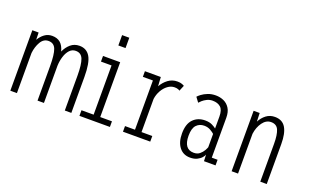

<svg xmlns="http://www.w3.org/2000/svg" viewBox="-80 -1092 2410 1492"><g transform="rotate(20 1125.0 -346.0)"><path d="M54 0V-500H106L107.5 -440.5Q126 -472.5 153 -492.2Q180 -512 215 -512Q256.5 -512 282.8 -490Q309 -468 321 -421Q338.5 -460.5 368.5 -486.2Q398.5 -512 441 -512Q500.5 -512 529.5 -462.8Q558.5 -413.5 558.5 -297.5V0H504.5V-286.5Q504.5 -380.5 488.2 -422.8Q472 -465 427 -465Q397 -465 376.5 -442.8Q356 -420.5 344.8 -384.8Q333.5 -349 332 -309V0H279V-286.5Q279 -380.5 263 -422.8Q247 -465 202 -465Q161 -465 137.8 -425Q114.5 -385 108.5 -332V0Z M722.5 -703H782V-617.5H722.5ZM625.5 0V-46.5H726V-453.5H638.5V-500H780.5V-46.5H877.5V0Z M985.5 0V-46.5H1068V-453.5H985V-500H1116.5L1121 -425Q1142 -462.5 1175.2 -487Q1208.5 -511.5 1251 -511.5Q1273.5 -511.5 1288.2 -506Q1303 -500.5 1308 -496.5L1288.5 -449.5Q1285.5 -453 1274.2 -457.2Q1263 -461.5 1245.5 -461.5Q1216 -461.5 1189.5 -442Q1163 -422.5 1145 -390.2Q1127 -358 1122 -320.5V-46.5H1211V0Z M1543.5 11Q1486.5 11 1453.8 -30.8Q1421 -72.5 1421 -144.5Q1421 -223.5 1458.8 -262.2Q1496.5 -301 1557.5 -301Q1593 -301 1617 -288.5Q1641 -276 1649.5 -268V-367Q1649.5 -421.5 1625.2 -443.2Q1601 -465 1559 -465Q1533.5 -465 1512.5 -454.5Q1491.5 -444 1477.2 -431.2Q1463 -418.5 1457.5 -411.5L1428.5 -450.5Q1435.5 -459.5 1455 -474.2Q1474.5 -489 1503.5 -500.5Q1532.5 -512 1568 -512Q1604 -512 1634.8 -498Q1665.5 -484 1684.2 -454Q1703 -424 1703 -376V-46.5H1751V0H1655.5L1653 -54Q1650 -43 1637 -27.8Q1624 -12.5 1600.8 -0.8Q1577.5 11 1543.5 11ZM1557.5 -34Q1587 -34 1606.2 -50Q1625.5 -66 1636 -85Q1646.5 -104 1649.5 -113V-223Q1641 -232 1617.5 -246Q1594 -260 1564 -260Q1525 -260 1500 -233.5Q1475 -207 1475 -145.5Q1475 -34 1557.5 -34Z M1884 0V-500H1934L1936.5 -429.5Q1955 -465.5 1985.5 -488.8Q2016 -512 2057 -512Q2118.5 -512 2146.5 -465.8Q2174.5 -419.5 2174.5 -330V0H2121V-313Q2121 -387 2104.8 -425.5Q2088.5 -464 2043 -464Q2002 -464 1973.2 -424.5Q1944.5 -385 1937 -329V0Z"/></g></svg>

Font: Trispace Condensed ExtraLight
Style: Regular
Weight: 200
Width: 3
Designer: Tyler Finck
Foundry: Etcetera Type Company
Version: Version 1.210; ttfautohint (v1.8.3)